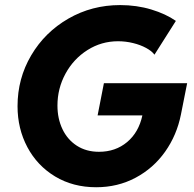

<svg xmlns="http://www.w3.org/2000/svg" viewBox="-20 -748 783 775"><path d="M50.8 -319.3Q50.8 -431.2 106 -524.7Q161.1 -618.2 256.1 -672.9Q351.1 -727.5 464.8 -727.5Q531.7 -727.5 590.6 -709.7Q649.4 -691.9 689.9 -663.6L603.5 -527.3Q592.8 -542 569.8 -554.4Q546.9 -566.9 517.1 -574.2Q487.3 -581.5 456.5 -581.5Q389.2 -581.5 333 -545.9Q276.9 -510.3 244.4 -450.7Q211.9 -391.1 211.9 -321.8Q211.9 -269.5 231.9 -227.1Q252 -184.6 290 -159.9Q328.1 -135.3 379.4 -135.3Q446.3 -135.3 493.2 -174.6Q540 -213.9 554.7 -282.2H374L399.4 -412.1H735.4L710.4 -286.1Q693.8 -202.6 646.5 -135.7Q599.1 -68.8 527.1 -30.5Q455.1 7.8 368.2 7.8Q274.9 7.8 202.6 -35.6Q130.4 -79.1 90.6 -153.8Q50.8 -228.5 50.8 -319.3Z"/></svg>

Font: Reddit Sans Chocolate ExBold
Style: Italic
Weight: 800
Italic angle: -11.25°
Designer: Stephen Hutchings
Version: Version 1.013